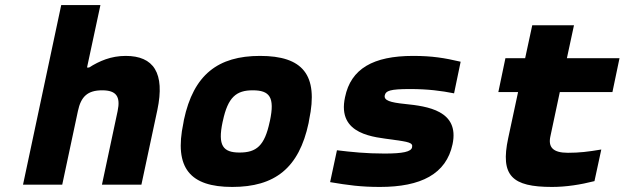

<svg xmlns="http://www.w3.org/2000/svg" viewBox="-20 -730 2469 759"><path d="M222 -710 71 0H226L288 -291C300 -348 326 -373 384 -373C440 -373 457 -348 445 -291L383 0H539L602 -295C633 -442 587 -509 477 -509C419 -509 373 -489 332 -463H324L377 -710Z M707 -256 705 -244C667 -65 732 9 898 9C1066 9 1162 -65 1200 -244L1202 -256C1240 -435 1176 -509 1008 -509C842 -509 745 -435 707 -256ZM860 -248 861 -252C881 -346 914 -373 979 -373C1046 -373 1067 -346 1047 -252L1046 -248C1026 -154 994 -127 927 -127C862 -127 840 -154 860 -248Z M1532 -178C1596 -169 1613 -166 1609 -148C1606 -130 1572 -123 1500 -123C1427 -123 1370 -129 1312 -136L1285 -10C1356 2 1406 9 1482 9C1644 9 1744 -42 1769 -160C1797 -293 1669 -310 1581 -319C1522 -325 1497 -333 1501 -353C1505 -371 1521 -378 1601 -378C1671 -378 1725 -371 1775 -361L1801 -486C1737 -501 1688 -509 1613 -509C1455 -509 1367 -458 1344 -346C1311 -195 1463 -188 1532 -178Z M2225 -126C2166 -126 2146 -148 2156 -192L2193 -366H2401L2429 -500H2221L2249 -630H2084L2056 -500H1978L1950 -366H2028L1989 -184C1957 -35 2004 9 2162 9C2218 9 2275 0 2330 -14L2357 -139C2304 -130 2270 -126 2225 -126Z"/></svg>

Font: LT Wave Mono Black
Style: Italic
Weight: 900
Designer: Daniel Lyons
Version: Version 2.5 (Glyphs App)